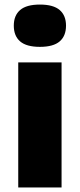

<svg xmlns="http://www.w3.org/2000/svg" viewBox="-20 -822 350 842"><path d="M60 0V-548.5H250V0ZM155 -616.5Q96 -616.5 68.2 -640.5Q40.5 -664.5 40.5 -709.5Q40.5 -754 68.2 -778Q96 -802 155 -802Q214 -802 241.8 -778Q269.5 -754 269.5 -709.5Q269.5 -664.5 241.8 -640.5Q214 -616.5 155 -616.5Z"/></svg>

Font: Encode Sans Semi Expanded ExtraBold
Style: Regular
Weight: 800
Width: 6
Designer: Multiple Designers
Foundry: Impallari Type
Version: Version 3.000; ttfautohint (v1.8.3) -l 8 -r 50 -G 200 -x 14 